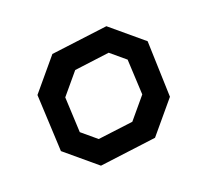

<svg xmlns="http://www.w3.org/2000/svg" viewBox="-96 -636 812 752"><g transform="rotate(20 310.0 -260.0)"><path d="M226.5 0H393.5L555 -175V-346L398.5 -520.5H226.5L65 -346V-175ZM170.5 -203.5V-317.5L270.5 -426H349.5L450 -317.5V-203.5L349.5 -95H270.5Z"/></g></svg>

Font: Monaspace Krypton Medium
Style: Regular
Weight: 500
Designer: Riley Cran & the Lettermatic Team
Foundry: Lettermatic
Version: Version 1.101 (Monaspace Krypton)